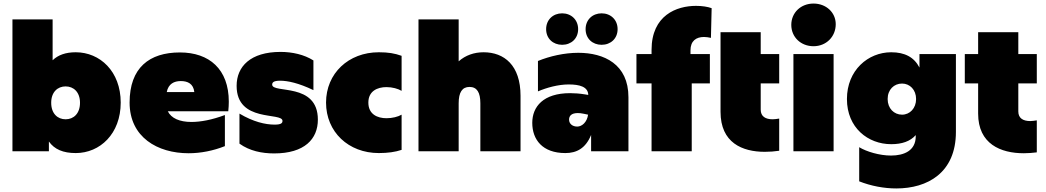

<svg xmlns="http://www.w3.org/2000/svg" viewBox="-20 -851 5882 1080"><path d="M406 10C542 10 659 -98 659 -274C659 -450 542 -557 406 -557C350 -557 307 -542 276 -512V-742H50V0H255V-55C286 -11 335 10 406 10ZM349 -180C304 -180 268 -212 268 -273C268 -333 304 -365 349 -365C394 -365 430 -333 430 -273C430 -212 394 -180 349 -180Z M1041 11C1109 11 1180 -3 1245 -29V-204C1173 -177 1109 -165 1057 -165C990 -165 943 -186 924 -225H1264C1266 -244 1267 -262 1267 -279C1267 -462 1157 -556 992 -556C820 -556 709 -470 709 -274C709 -79 866 11 1041 11ZM1073 -333H918C927 -380 960 -395 997 -395C1036 -395 1068 -380 1073 -333Z M1522 12C1693 12 1768 -69 1768 -178C1768 -390 1511 -323 1511 -375C1511 -388 1520 -397 1556 -397C1598 -397 1660 -384 1743 -344V-511C1691 -544 1624 -559 1558 -559C1389 -559 1311 -477 1311 -368C1311 -159 1569 -222 1569 -171C1569 -159 1562 -150 1525 -150C1472 -150 1404 -166 1327 -212V-43C1384 -2 1453 12 1522 12Z M2111 10C2161 10 2204 4 2239 -8V-206C2219 -194 2186 -186 2154 -186C2103 -186 2052 -208 2052 -274C2052 -339 2103 -361 2154 -361C2187 -361 2219 -352 2239 -340V-537C2200 -551 2164 -557 2111 -557C1940 -557 1814 -438 1814 -274C1814 -109 1940 10 2111 10Z M2334 0H2560V-270C2560 -332 2580 -362 2621 -362C2663 -362 2682 -331 2682 -270V0H2908V-312C2908 -484 2816 -557 2700 -557C2647 -557 2598 -540 2560 -506V-742H2334Z M3305 0H3515V-304C3515 -490 3378 -554 3233 -554C3154 -554 3072 -535 3006 -508V-337C3055 -358 3120 -376 3179 -376C3240 -376 3288 -363 3289 -317L3271 -320C3240 -325 3212 -327 3187 -327C3036 -327 2974 -251 2974 -160C2974 -66 3031 10 3160 10C3223 10 3274 -16 3305 -92ZM3364 -599C3415 -599 3454 -634 3454 -687C3454 -740 3415 -776 3364 -776C3313 -776 3274 -740 3274 -687C3274 -634 3313 -599 3364 -599ZM3142 -599C3193 -599 3232 -634 3232 -687C3232 -740 3193 -776 3142 -776C3091 -776 3052 -740 3052 -687C3052 -634 3091 -599 3142 -599ZM3181 -178C3181 -198 3193 -215 3230 -215C3239 -215 3251 -214 3264 -211L3288 -206C3282 -163 3253 -139 3227 -139C3200 -139 3181 -155 3181 -178Z M3645 -570V-547H3560V-382H3645V0H3871V-382H3973V-547H3864V-568C3864 -621 3896 -643 3940 -643C3952 -643 3965 -641 3979 -638L3983 -805C3961 -813 3930 -818 3895 -818C3787 -818 3645 -766 3645 -570Z M4363 -3V-184C4350 -182 4337 -180 4326 -180C4286 -180 4259 -196 4259 -234V-382H4363V-547H4259V-670H4033V-222C4033 -48 4155 3 4282 3C4309 3 4337 1 4363 -3Z M4443 0H4669V-547H4443ZM4556 -591C4627 -591 4681 -644 4681 -715C4681 -781 4627 -831 4556 -831C4485 -831 4431 -780 4431 -711C4431 -642 4485 -591 4556 -591Z M4813 -23V169C4879 195 4952 209 5022 209C5197 209 5357 121 5357 -109V-547H5152V-471C5122 -529 5070 -557 4993 -557C4863 -557 4744 -456 4744 -294C4744 -132 4863 -40 4993 -40C5054 -40 5100 -56 5131 -91V-84C5131 -4 5066 24 4992 24C4927 24 4854 2 4813 -23ZM5054 -206C5009 -206 4973 -241 4973 -294C4973 -347 5009 -381 5054 -381C5098 -381 5133 -346 5133 -294C5133 -242 5098 -206 5054 -206Z M5812 6V-174C5799 -172 5786 -170 5775 -170C5735 -170 5708 -186 5708 -224V-382H5812V-547H5708V-670H5482V-547H5407V-382H5482V-212C5482 -41 5609 11 5739 11C5763 11 5788 9 5812 6Z"/></svg>

Font: Chess Sans Black
Style: Regular
Weight: 900
Designer: Wolf Bōese
Foundry: Wolf Bōese
Version: Version 7.223;Glyphs 3.3 (3306)